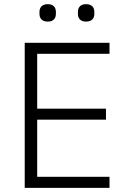

<svg xmlns="http://www.w3.org/2000/svg" viewBox="-20 -904 614 924"><path d="M210 -800C237 -800 249 -816 249 -837V-847C249 -868 237 -884 210 -884C182 -884 170 -868 170 -847V-837C170 -816 182 -800 210 -800ZM394 -800C422 -800 434 -816 434 -837V-847C434 -868 422 -884 394 -884C367 -884 355 -868 355 -847V-837C355 -816 367 -800 394 -800ZM507 0V-53H159V-328H490V-381H159V-645H507V-698H99V0Z"/></svg>

Font: IBM Plex Arabic Light
Style: Regular
Weight: 300
Designer: Mike Abbink, Paul van der Laan, Pieter van Rosmalen, Wael Morcos, Khajak Apelian
Foundry: Bold Monday
Version: Version 1.0